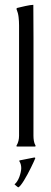

<svg xmlns="http://www.w3.org/2000/svg" viewBox="-20 -616 215 807"><path d="M120.1 -595.7Q121.1 -457 120.8 -320.6Q120.6 -184.1 120.6 -45.4Q120.6 -34.7 122.3 -24.2Q124 -13.7 129.4 -3.9V-1Q127.4 0 126 0H51.8L49.3 -1V-3.9Q55.2 -13.7 57.6 -23.9Q60.1 -34.2 60.1 -45.4V-509.3Q60.1 -526.9 58.1 -544.2Q56.2 -561.5 49.3 -578.1V-579.6L51.8 -582.5Q58.1 -584 67.4 -586.2Q76.7 -588.4 86.4 -590.6Q96.2 -592.8 105.2 -594.2Q114.3 -595.7 120.1 -595.7ZM61 60.1 62.5 58.1 124.5 45.9 127.4 46.9 128.4 48.8Q126.5 53.7 121.6 64.5Q116.7 75.2 110.1 88.6Q103.5 102.1 95.7 116.5Q87.9 130.9 80.6 142.8Q73.2 154.8 66.7 162.8Q60.1 170.9 56.2 171.4Q52.2 168 48.3 165.3Q44.4 162.6 41 158.7Q46.9 154.3 52.2 146Q57.6 137.7 61.3 127.7Q64.9 117.7 67.1 107.9Q69.3 98.1 69.3 90.8Q69.3 83 67.4 75.4Q65.4 67.9 61 61Z"/></svg>

Font: CAT Linz
Style: Regular
Weight: 400
Designer: Peter Wiegel
Foundry: Peter Wiegel
Version: Version 1.08